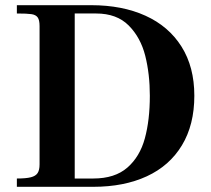

<svg xmlns="http://www.w3.org/2000/svg" viewBox="-20 -720 814 740"><path d="M132.5 -86.5V-619.5Q132.5 -643 125.2 -653Q118 -663 101.2 -665.5Q84.5 -668 45 -668V-700H332Q451 -700 540.5 -659.5Q630 -619 679.5 -540.5Q729 -462 729 -351Q729 -239 681.2 -160Q633.5 -81 545.8 -40.5Q458 0 339.5 0H45V-32Q80.5 -32 99 -36.8Q117.5 -41.5 125 -53Q132.5 -64.5 132.5 -86.5ZM557.5 -351Q557.5 -434.5 539.8 -505Q522 -575.5 476 -621.8Q430 -668 350.5 -668H268V-32H339.5Q422.5 -32 470.8 -74Q519 -116 538.2 -186.5Q557.5 -257 557.5 -351Z"/></svg>

Font: Didactic
Style: Regular
Weight: 400
Designer: Tyler Finck
Foundry: Etcetera Type Co
Version: Version 3.007;FEAKit 1.0